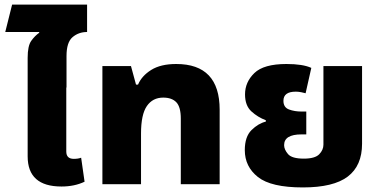

<svg xmlns="http://www.w3.org/2000/svg" viewBox="-20 -806 1668 840"><path d="M101 -423H271V-561Q271 -621 297.5 -643.5Q324 -666 361 -666V-786H33L3 -666H151L152 -663Q132 -649 116.5 -627Q101 -605 101 -553ZM249 10Q306 10 350 -11L335 -116Q322 -111 303 -111Q270 -111 270 -143V-517H101V-122Q101 10 249 10Z M428 0H597V-222Q597 -305 622.5 -342Q648 -379 694 -379Q732 -379 751.5 -358.5Q771 -338 771 -287V0H941V-326Q941 -526 751 -526Q683 -526 641.5 -500Q600 -474 584 -436H575L553 -517H428Z M1305 14Q1439 14 1501.5 -33.5Q1564 -81 1564 -177V-517H1395V-173Q1395 -150 1376.5 -131Q1358 -112 1309 -112Q1257 -112 1240 -132Q1223 -152 1223 -171Q1223 -218 1299 -218H1320V-318H1299Q1269 -318 1244.5 -327Q1220 -336 1220 -365Q1220 -405 1274 -405Q1286 -405 1298 -402.5Q1310 -400 1317 -398L1342 -509Q1305 -526 1233 -526Q1134 -526 1093 -486.5Q1052 -447 1052 -393Q1052 -344 1080 -318.5Q1108 -293 1143 -280V-274Q1110 -266 1080.5 -237Q1051 -208 1051 -149Q1051 -77 1108.5 -31.5Q1166 14 1305 14Z"/></svg>

Font: Noto Sans Thai UI Extra
Style: Regular
Weight: 800
Designer: Monotype Design Team
Foundry: Monotype Imaging Inc.
Version: Version 1.901